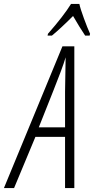

<svg xmlns="http://www.w3.org/2000/svg" viewBox="-58 -951 476 971"><path d="M372.6 -771Q343.8 -814 311.5 -870.1Q247.1 -805.7 204.6 -771H182.6L184.6 -780.3Q262.7 -869.1 301.3 -931.2H343.3Q348.6 -906.2 366.5 -857.7Q384.3 -809.1 397.5 -780.3L395.5 -771ZM271 0V-258.8H121.1L13.2 0H-38.1L257.8 -716.8H317.9V0ZM271 -307.1V-487.8L273.9 -661.1Q266.6 -635.7 248.5 -586.9Q230.5 -538.1 138.2 -307.1Z"/></svg>

Font: TypoPRO Open Sans Condensed
Style: Italic
Weight: 300
Width: 3
Italic angle: -12°
Foundry: Ascender Corporation
Version: Version 1.10